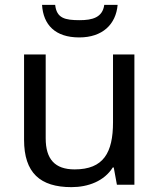

<svg xmlns="http://www.w3.org/2000/svg" viewBox="-20 -760 658 790"><path d="M464 -740H409C402 -688 360 -677 308 -677C247 -677 213 -685 207 -740H153C158 -658 207 -606 306 -606C402 -606 457 -660 464 -740ZM533 -536H445V-257C445 -132 406 -63 287 -63C206 -63 168 -105 168 -191V-536H79V-185C79 -49 145 10 274 10C343 10 409 -15 444 -71H448L461 0H533Z"/></svg>

Font: Noto Sans Syriac Western
Style: Regular
Weight: 400
Designer: Patrick Giasson and the Monotype Design Team
Foundry: Monotype Imaging Inc.
Version: Version 3.000